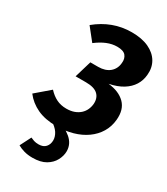

<svg xmlns="http://www.w3.org/2000/svg" viewBox="-261 -813 1024 1174"><g transform="rotate(30 251.0 -226.5)"><path d="M312 -710.8Q383.8 -710.8 432.6 -688Q481.4 -665.2 505.2 -625Q528.9 -584.7 523.7 -532.6Q520.5 -492.4 499.7 -458.8Q478.8 -425.3 440.5 -401.6Q402.3 -378 345.8 -366.7Q422.6 -358.4 464 -316.8Q505.3 -275.2 498.1 -200.3Q493.6 -150.6 469.3 -110.4Q445.1 -70.2 404.8 -41.5Q364.6 -12.8 311.5 2.2Q258.4 17.2 196.6 17.2Q118.6 17.2 62.8 -8.7Q7 -34.7 -28.7 -81.7L69.1 -165.5Q96.4 -135.8 127.2 -120.8Q158 -105.7 196.9 -105.7Q228.6 -105.7 252.2 -114.5Q275.8 -123.4 292.2 -138.4Q308.6 -153.5 317.4 -173Q326.3 -192.4 328.2 -214.1Q331.5 -256.6 305.6 -281.1Q279.8 -305.5 221.5 -305.5H148L183.3 -424.5H238.7Q263.5 -424.5 284 -431Q304.5 -437.6 319.3 -450.1Q334.1 -462.6 342.6 -480.1Q351.2 -497.6 352.5 -519.1Q355.8 -549.3 339.5 -569.6Q323.1 -589.8 278.6 -589.8Q243.4 -589.8 207.9 -575.4Q172.4 -561 134.7 -532.3L65.2 -619.6Q120.2 -664.9 181.7 -687.8Q243.2 -710.8 312 -710.8ZM150.7 -1 179 -24Q247.8 -2.7 289 32.5Q330.2 67.7 330.2 119.3Q330.2 151 313 183.5Q295.8 215.9 260.3 236.9Q224.7 257.9 167.8 257.9Q135.1 257.9 108.8 250.6Q82.6 243.2 62 231.3L101.4 153.9Q112.4 159.2 126.1 163.8Q139.8 168.3 159.5 168.3Q192.2 168.3 208.9 149.4Q225.6 130.5 225.6 101.7Q225.6 76.7 209.4 51Q193.2 25.3 150.7 -1Z"/></g></svg>

Font: Fira Sans Variable
Style: Italic
Weight: 397
Italic angle: -8°
Designer: Carrois Corporate & Edenspiekermann AG
Foundry: Carrois Corporate GbR & Edenspiekermann AG
Version: Version 4.202